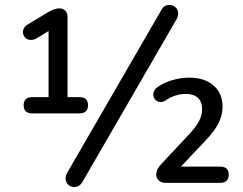

<svg xmlns="http://www.w3.org/2000/svg" viewBox="-20 -742 984 779"><path d="M76 -315Q76 -348 111 -348H177V-616L128 -586Q118 -580 106 -580Q91 -580 82 -589.5Q73 -599 73 -612Q73 -631 94 -644L176 -693Q201 -708 220 -708Q236 -708 245 -698.5Q254 -689 254 -672V-348H302Q337 -348 337 -315Q337 -282 302 -282H111Q76 -282 76 -315ZM282 17Q267 17 256.5 7Q246 -3 246 -18Q246 -28 252 -40L635 -702Q646 -722 667 -722Q682 -722 692.5 -712Q703 -702 703 -687Q703 -677 697 -665L314 -3Q308 7 299.5 12Q291 17 282 17ZM614 -34Q614 -46 619 -55.5Q624 -65 634 -76L748 -198Q776 -228 788 -251.5Q800 -275 800 -299Q800 -329 783 -345Q766 -361 733 -361Q713 -361 691 -354Q669 -347 651 -334Q643 -328 631 -328Q619 -328 610.5 -337Q602 -346 602 -358Q602 -378 620 -389Q645 -407 679.5 -417Q714 -427 748 -427Q810 -427 846.5 -395Q883 -363 883 -309Q883 -275 867 -243Q851 -211 816 -174L714 -66H874Q908 -66 908 -33Q908 -17 899 -8.5Q890 0 874 0H651Q635 0 624.5 -9.5Q614 -19 614 -34Z"/></svg>

Font: SN Pro
Style: Regular
Weight: 400
Designer: Tobias Whetton
Foundry: Supernotes
Version: Version 1.003